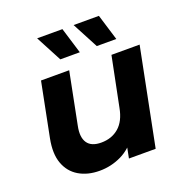

<svg xmlns="http://www.w3.org/2000/svg" viewBox="-135 -871 956 999"><g transform="rotate(-20 343.5 -371.5)"><path d="M249 8Q183 8 135 -20.5Q87 -49 67 -104Q47 -159 63 -240L122 -538H278L221 -250Q209 -191 230.5 -159Q252 -127 307 -127Q365 -127 404.5 -161Q444 -195 457 -265L512 -538H668L561 0H413L443 -152L465 -106Q427 -47 370 -19.5Q313 8 249 8ZM456 -607 380 -751H520L564 -607ZM254 -607 178 -751H318L362 -607Z"/></g></svg>

Font: Montserrat Thin
Style: Bold Italic
Weight: 700
Italic angle: -11.3°
Version: Version 9.000